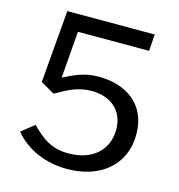

<svg xmlns="http://www.w3.org/2000/svg" viewBox="-111 -839 880 946"><g transform="rotate(15 329.5 -366.0)"><path d="M116 -742 85 -372 146 -337C156 -332 154 -330 165 -336C213 -364 265 -393 334 -393C426 -393 500 -343 500 -240C500 -139 428 -66 302 -66C213 -66 167 -104 110 -160L45 -108C108 -32 206 10 315 10C481 10 602 -83 602 -243C602 -400 484 -470 351 -470C275 -470 228 -445 174 -418L193 -657H556L562 -742Z"/></g></svg>

Font: 18Franklin
Style: Regular
Weight: 400
Designer: Pablo Impallari, Rodrigo Fuenzalida (Modified by Dan O. Williams)
Version: Version 0.025;PS 000.025;hotconv 1.0.88;makeotf.lib2.5.64775